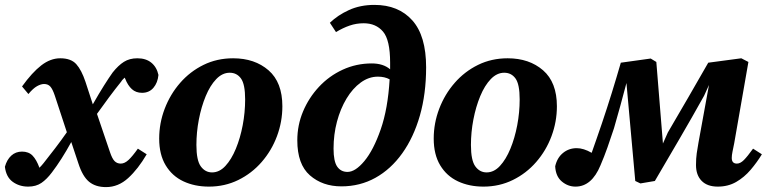

<svg xmlns="http://www.w3.org/2000/svg" viewBox="-29 -747 3135 784"><path d="M-9 -66Q-1 -95 17 -111.5Q35 -128 61 -128Q88 -128 104 -111.5Q120 -95 132 -62Q137 -67 141 -71.5Q145 -76 149 -81Q172 -110 196.5 -142Q221 -174 244 -207L195 -356Q186 -383 176.5 -393.5Q167 -404 151 -404Q138 -404 122 -395Q106 -386 87 -363L61 -394Q102 -451 139.5 -480Q177 -509 217 -509Q261 -509 282.5 -485Q304 -461 320 -413L350 -321Q375 -365 395.5 -397.5Q416 -430 431 -451Q454 -480 477 -494.5Q500 -509 532 -509Q567 -509 589 -491Q611 -473 618 -441Q615 -409 597.5 -388.5Q580 -368 551 -368Q526 -368 509.5 -383Q493 -398 482 -426L480 -430Q476 -426 472.5 -422.5Q469 -419 466 -414Q441 -383 416.5 -350Q392 -317 367 -282L420 -126Q429 -99 439 -89Q449 -79 464 -79Q480 -79 496 -94Q512 -109 534 -140L570 -117Q535 -57 494.5 -20Q454 17 404 17Q361 17 334.5 -5Q308 -27 291 -80L262 -167Q222 -94 183 -43Q162 -15 140 0Q118 15 86 15Q50 15 23 -4.5Q-4 -24 -9 -66Z M824 15Q766 15 720 -6.5Q674 -28 647.5 -72Q621 -116 621 -181Q621 -244 643.5 -303Q666 -362 706.5 -408.5Q747 -455 802 -482Q857 -509 923 -509Q1011 -509 1067.5 -460Q1124 -411 1124 -313Q1124 -250 1102 -191Q1080 -132 1039.5 -85.5Q999 -39 944 -12Q889 15 824 15ZM837 -43Q867 -43 891.5 -69.5Q916 -96 934 -139.5Q952 -183 962 -235.5Q972 -288 972 -341Q972 -403 955 -426.5Q938 -450 909 -450Q879 -450 854 -424Q829 -398 811 -354.5Q793 -311 783 -259Q773 -207 773 -155Q773 -92 791 -67.5Q809 -43 837 -43Z M1333 -140Q1333 -88 1348 -66.5Q1363 -45 1390 -45Q1422 -45 1459 -89.5Q1496 -134 1525.5 -218.5Q1555 -303 1562 -423Q1542 -434 1514 -434Q1477 -434 1444 -410Q1411 -386 1386 -344.5Q1361 -303 1347 -250.5Q1333 -198 1333 -140ZM1365 14Q1288 14 1236.5 -31Q1185 -76 1185 -174Q1185 -236 1208.5 -292Q1232 -348 1273.5 -392.5Q1315 -437 1370.5 -462.5Q1426 -488 1489 -488Q1536 -488 1564 -464Q1564 -471 1564 -477.5Q1564 -484 1564 -491Q1564 -584 1535 -618Q1506 -652 1456 -652Q1426 -652 1398.5 -642.5Q1371 -633 1343 -616L1318 -654Q1350 -685 1396 -706Q1442 -727 1500 -727Q1598 -727 1654.5 -664Q1711 -601 1711 -472Q1711 -364 1685.5 -275Q1660 -186 1613.5 -121Q1567 -56 1504 -21Q1441 14 1365 14Z M1945 15Q1887 15 1841 -6.5Q1795 -28 1768.5 -72Q1742 -116 1742 -181Q1742 -244 1764.5 -303Q1787 -362 1827.5 -408.5Q1868 -455 1923 -482Q1978 -509 2044 -509Q2132 -509 2188.5 -460Q2245 -411 2245 -313Q2245 -250 2223 -191Q2201 -132 2160.5 -85.5Q2120 -39 2065 -12Q2010 15 1945 15ZM1958 -43Q1988 -43 2012.5 -69.5Q2037 -96 2055 -139.5Q2073 -183 2083 -235.5Q2093 -288 2093 -341Q2093 -403 2076 -426.5Q2059 -450 2030 -450Q2000 -450 1975 -424Q1950 -398 1932 -354.5Q1914 -311 1904 -259Q1894 -207 1894 -155Q1894 -92 1912 -67.5Q1930 -43 1958 -43Z M2321 15Q2290 15 2265 -6Q2240 -27 2238 -68Q2246 -103 2270 -122.5Q2294 -142 2326 -142Q2354 -142 2387 -123Q2397 -151 2407.5 -181.5Q2418 -212 2429 -244Q2450 -306 2469.5 -369Q2489 -432 2506 -491L2628 -508L2651 -494L2678 -161L2698 -206Q2739 -276 2780.5 -347.5Q2822 -419 2863 -491L2998 -509L3027 -494L2969 -162Q2965 -142 2962 -127.5Q2959 -113 2959 -102Q2959 -79 2980 -79Q2994 -79 3008.5 -93.5Q3023 -108 3046 -140L3082 -117Q3062 -84 3036 -53.5Q3010 -23 2977 -4Q2944 15 2902 15Q2859 15 2836 -8.5Q2813 -32 2813 -73Q2813 -100 2816 -121Q2819 -142 2823 -164L2866 -400L2846 -356Q2797 -268 2746.5 -181.5Q2696 -95 2645 -8L2586 2L2565 -8L2529 -408Q2517 -362 2504 -315Q2491 -268 2478 -223Q2465 -183 2451.5 -145Q2438 -107 2423 -72Q2387 15 2321 15Z"/></svg>

Font: Source Serif 4 SmText
Style: Bold Italic
Weight: 700
Italic angle: -12°
Designer: Frank Grießhammer
Foundry: Adobe
Version: Version 4.005;hotconv 1.1.0;makeotfexe 2.6.0